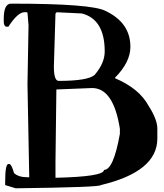

<svg xmlns="http://www.w3.org/2000/svg" viewBox="-40 -1019 900 1051"><path d="M20.5 -999Q-19.5 -999 -19.5 -916V-902.3Q-19.5 -876 -5.9 -873H5.9Q57.6 -952.1 93.8 -952.1H106.4L110.4 -949.2L116.2 -880.9L110.4 -557.6L120.1 -48.8H110.4Q61.5 -48.8 37.1 -71.3Q22.5 -121.1 10.7 -121.1H5.9Q-11.7 -121.1 -11.7 -23.4V-5.9L45.9 11.7Q511.7 5.9 511.7 -5.9Q821.3 -79.1 821.3 -260.7V-314.5Q821.3 -365.2 773.4 -439.5Q722.7 -534.2 589.8 -590.8V-593.8Q673.8 -678.7 673.8 -762.7Q673.8 -894.5 538.1 -959Q463.9 -999 23.4 -999ZM268.6 -949.2V-952.1L408.2 -945.3Q533.2 -913.1 533.2 -737.3Q533.2 -672.9 477.5 -608.4Q439.5 -576.2 281.2 -576.2Q254.9 -576.2 254.9 -655.3L263.7 -945.3ZM268.6 -529.3 463.9 -537.1Q581.1 -537.1 616.2 -314.5V-286.1Q581.1 -88.9 529.3 -88.9Q529.3 -51.8 263.7 -45.9V-134.8Z"/></svg>

Font: Elementary Gothic 
Style: Regular
Weight: 400
Designer: Bill Roach / W.K. Roach
Version: Version 1.00 April 18, 2012, initial release